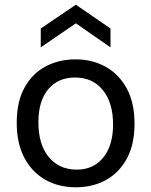

<svg xmlns="http://www.w3.org/2000/svg" viewBox="-20 -782 642 815"><path d="M302 13Q228 13 171.5 -19.5Q115 -52 83 -113Q51 -174 51 -261Q51 -351 84.5 -411Q118 -471 174.5 -500.5Q231 -530 300 -530Q372 -530 428.5 -498.5Q485 -467 518 -406.5Q551 -346 551 -257Q551 -168 518 -108Q485 -48 429 -17.5Q373 13 302 13ZM306 -62Q377 -62 418.5 -113.5Q460 -165 460 -254Q460 -345 417 -399Q374 -453 298 -453Q227 -453 185 -403.5Q143 -354 143 -263Q143 -169 187 -115.5Q231 -62 306 -62ZM153 -581V-661L302 -762L449 -661V-581L302 -683Z"/></svg>

Font: Bricolage Grotesque 12pt
Style: Regular
Weight: 400
Designer: Mathieu Triay
Foundry: Atelier Triay
Version: Version 1.001; ttfautohint (v1.8.4.7-5d5b);gftools[0.9.33.de